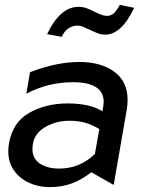

<svg xmlns="http://www.w3.org/2000/svg" viewBox="-20 -756 599 787"><path d="M223 -65Q174 -65 143.5 -85.5Q113 -106 113 -145Q113 -202 159.5 -231.5Q206 -261 264 -261Q304 -261 332.5 -252Q361 -243 387 -227L369 -125Q307 -65 223 -65ZM503 -346Q503 -422 448.5 -462Q394 -502 305 -502Q212 -502 103 -460L88 -372Q177 -419 279 -419Q405 -419 405 -338Q405 -332 403 -318L400 -300Q349 -332 257 -332Q168 -332 100 -293.5Q32 -255 17 -169Q14 -153 14 -136Q14 -90 37.5 -57Q61 -24 99.5 -6.5Q138 11 183 11Q233 11 274 -4Q315 -19 354 -50L446 2L500 -309Q503 -329 503 -346ZM296 -651Q309 -651 320 -646.5Q331 -642 350 -633Q371 -623 383.5 -618.5Q396 -614 411 -614Q478 -614 530 -724L471 -736Q458 -712 446.5 -701.5Q435 -691 418 -691Q407 -691 394 -696Q381 -701 369 -707Q348 -718 333.5 -723Q319 -728 302 -728Q226 -728 173 -616L233 -605Q244 -629 261 -640Q278 -651 296 -651Z"/></svg>

Font: Geom
Style: Italic
Weight: 400
Italic angle: -10°
Version: Version 1.102